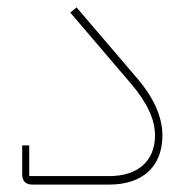

<svg xmlns="http://www.w3.org/2000/svg" viewBox="-20 -499 504 519"><path d="M69 0H275C366 0 419 -49 419 -133C419 -179 399 -231 351 -287L187 -479L170 -465L334 -273C379 -220 399 -175 399 -133C399 -64 353 -23 275 -23H59V-106H40V-29C40 -9 49 0 69 0Z"/></svg>

Font: IBM Plex Arabic Thin
Style: Regular
Weight: 100
Designer: Mike Abbink, Paul van der Laan, Pieter van Rosmalen, Wael Morcos, Khajak Apelian
Foundry: Bold Monday
Version: Version 1.0